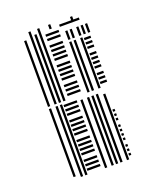

<svg xmlns="http://www.w3.org/2000/svg" viewBox="-106 -593 535 658"><g transform="rotate(-20 161.5 -264.0)"><path d="M60 -8H52V-256H60ZM84 0H76V-256H84ZM100 0H92V-256H100ZM152 -12H104V-20H152ZM152 -28H104V-36H152ZM152 -44H104V-52H152ZM152 -68H104V-76H152ZM152 -84H104V-92H152ZM152 -100H104V-108H152ZM152 -116H104V-124H152ZM152 -140H104V-148H152ZM152 -156H104V-164H152ZM152 -172H104V-180H152ZM152 -188H104V-196H152ZM152 -212H104V-220H152ZM152 -228H104V-236H152ZM152 -244H104V-252H152ZM172 0H164V-248H172ZM196 0H188V-248H196ZM212 0H204V-248H212ZM228 0H220V-248H228ZM252 0H244V-192H252ZM264 -12H256V-20H264ZM264 -28H256V-36H264ZM264 -44H256V-52H264ZM264 -68H256V-76H264ZM264 -84H256V-92H264ZM264 -100H256V-108H264ZM264 -116H256V-124H264ZM264 -140H256V-148H264ZM264 -156H256V-164H264ZM264 -172H256V-180H264ZM252 -192H244V-240H252ZM60 -264H52V-504H60ZM84 -264H76V-512H84ZM100 -264H92V-512H100ZM116 -264H108V-512H116ZM176 -276H128V-284H176ZM176 -292H128V-300H176ZM176 -308H128V-316H176ZM176 -332H128V-340H176ZM176 -348H128V-356H176ZM176 -364H128V-372H176ZM176 -380H128V-388H176ZM176 -404H128V-412H176ZM176 -420H128V-428H176ZM176 -436H128V-444H176ZM176 -452H128V-460H176ZM176 -476H128V-484H176ZM176 -492H128V-500H176ZM204 -264H196V-448H204ZM220 -264H212V-448H220ZM244 -264H236V-448H244ZM272 -276H248V-284H272ZM272 -292H248V-300H272ZM272 -308H248V-316H272ZM272 -332H248V-340H272ZM272 -348H248V-356H272ZM272 -364H248V-372H272ZM272 -380H248V-388H272ZM272 -404H248V-412H272ZM272 -420H248V-428H272ZM272 -436H248V-444H272ZM204 -456H196V-488H204ZM220 -456H212V-488H220ZM244 -456H236V-488H244ZM260 -456H252V-488H260ZM276 -456H268V-488H276ZM256 -508H184V-516H256ZM84 -512H76V-528H84ZM116 -512H108V-528H116ZM156 -512H148V-528H156ZM236 -512H228V-528H236Z"/></g></svg>

Font: Rubik Lines
Style: Regular
Weight: 400
Designer: Hubert and Fischer, NaN
Foundry: Hubert and Fischer, NaN
Version: Version 2.201